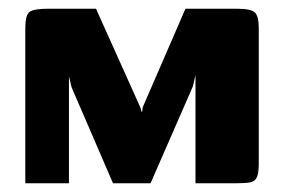

<svg xmlns="http://www.w3.org/2000/svg" viewBox="-20 -420 685 440"><path d="M38 0V-355Q38 -386 48 -393Q58 -400 91 -400H200L302 -173L304 -164L306 -165L307 -174L405 -400H523Q555 -400 564 -391.5Q573 -383 573 -355V-45Q573 -23 568.5 -13.5Q564 -4 553 -2Q542 0 520 0H428V-248L422 -222L325 0H239L144 -220L138 -245V0Z"/></svg>

Font: r_Genos
Style: Bold
Weight: 700
Designer: Robert E. Leuschke
Foundry: Robert E. Leuschke
Version: Version 2.000;June 29, 2024;FontCreator 14.0.0.2814 32-bit